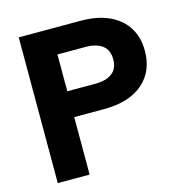

<svg xmlns="http://www.w3.org/2000/svg" viewBox="-105 -801 854 897"><g transform="rotate(-15 322.0 -352.5)"><path d="M65 0V-705H363Q445 -705 501.5 -679Q558 -653 588 -605.5Q618 -558 618 -492Q618 -426 588 -378Q558 -330 501.5 -304Q445 -278 363 -278H178V-403H354Q407 -403 436 -425Q465 -447 465 -492Q465 -537 436 -559Q407 -581 354 -581H183L219 -616V0Z"/></g></svg>

Font: TikTok Sans 24pt
Style: Bold
Weight: 700
Version: Version 4.000